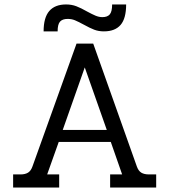

<svg xmlns="http://www.w3.org/2000/svg" viewBox="-20 -843 761 863"><path d="M277 -823Q302 -823 323 -815Q344 -807 372 -791Q394 -779 409.5 -772.5Q425 -766 440 -766Q463 -766 473.5 -778.5Q484 -791 484 -823H547Q547 -760 522 -731Q497 -702 447 -702Q423 -702 403.5 -709.5Q384 -717 357 -732Q331 -746 316.5 -752Q302 -758 284 -758Q261 -758 250 -746Q239 -734 239 -702H176Q176 -764 201.5 -793.5Q227 -823 277 -823ZM39 -59H72Q93 -59 106 -67Q119 -75 126 -95L324 -647H399L595 -95Q602 -75 615 -67Q628 -59 650 -59H682V0H475V-59H529L478 -205H244L192 -59H246V0H39ZM460 -259 361 -540 262 -259Z"/></svg>

Font: Pridi Light
Style: Regular
Weight: 300
Version: Version 1.002